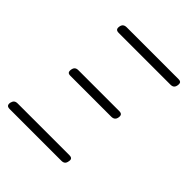

<svg xmlns="http://www.w3.org/2000/svg" viewBox="-199 -864 997 997"><g transform="rotate(45 300.0 -365.0)"><path d="M410 0H30Q17 0 12 -6Q7 -12 9 -25Q12 -38 19 -44Q26 -50 39 -50H419Q432 -50 437 -44Q442 -38 439 -25Q437 -12 430 -6Q423 0 410 0ZM431 -345H131Q118 -345 113.5 -351Q109 -357 111 -370Q113 -383 120 -389Q127 -395 140 -395H440Q453 -395 458 -389Q463 -383 461 -370Q459 -357 451.5 -351Q444 -345 431 -345ZM531 -680H151Q138 -680 133 -686Q128 -692 130 -705Q132 -718 139.5 -724Q147 -730 160 -730H540Q553 -730 557.5 -724Q562 -718 560 -705Q558 -692 551 -686Q544 -680 531 -680Z"/></g></svg>

Font: Maple Mono Thin
Style: Italic
Weight: 250
Italic angle: -10°
Monospace: yes
Designer: subframe7536
Version: Version 7.000